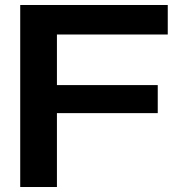

<svg xmlns="http://www.w3.org/2000/svg" viewBox="-20 -749 711 769"><path d="M61 0V-729H651.9V-610.8H208V-408.2H611.8V-295.9H208V0Z"/></svg>

Font: Lumene Sans Expanded
Style: Bold
Weight: 600
Width: 7
Designer: Deni Anggara
Version: Version 1.003;Glyphs 3.1.2 (3151)